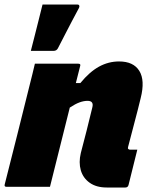

<svg xmlns="http://www.w3.org/2000/svg" viewBox="-48 -830 668 853"><path d="M107 -547H300Q312 -547 308 -536Q303 -517 298.5 -498.5Q294 -480 289 -461H309Q350 -511 392 -534Q434 -557 481 -557Q545 -557 571 -515Q597 -473 577 -394Q564 -340 549.5 -286Q535 -232 521 -177Q519 -171 522 -168Q525 -165 530 -165H562Q552 -126 542.5 -86.5Q533 -47 523 -8Q520 3 509 3H426Q380 3 350.5 -18Q321 -39 311 -73.5Q301 -108 311 -150Q324 -199 336.5 -248.5Q349 -298 362 -352Q370 -382 341 -382Q324 -382 305 -375Q286 -368 262 -352Q240 -264 218 -176Q196 -88 174 0H-19Q-30 0 -27 -11Q1 -121 28.5 -230.5Q56 -340 83 -449Q90 -476 96 -501Q102 -526 107 -547ZM296 -810Q302 -810 304 -805.5Q306 -801 303 -795Q284 -760 270 -733Q256 -706 242 -679Q228 -652 209 -615Q203 -604 190 -604H89Q99 -643 107 -674.5Q115 -706 123 -738Q131 -770 141 -810Z"/></svg>

Font: Recursive Mn Lnr St Blk
Style: Italic
Weight: 900
Italic angle: -15°
Monospace: yes
Version: Version 1.079;hotconv 1.0.112;makeotfexe 2.5.65598; ttfautoh